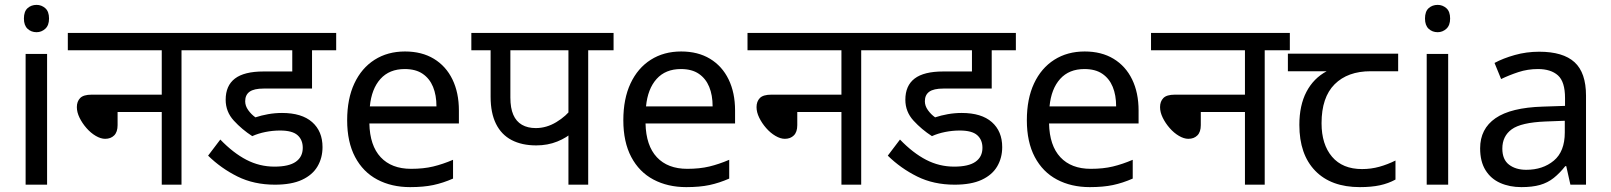

<svg xmlns="http://www.w3.org/2000/svg" viewBox="-20 -757 6602 787"><path d="M173 -536V0H85V-536ZM130 -737Q150 -737 165.5 -723.5Q181 -710 181 -681Q181 -653 165.5 -639Q150 -625 130 -625Q108 -625 93 -639Q78 -653 78 -681Q78 -710 93 -723.5Q108 -737 130 -737Z M258 -622H827V-551H724V0H643V-298H462V-244Q462 -216 448 -202Q434 -188 411 -188Q393 -188 372.5 -200Q352 -212 334.5 -232Q317 -252 306 -274.5Q295 -297 295 -318Q295 -341 308.5 -355Q322 -369 356 -369H643V-551H258Z M1128 -222Q1098 -222 1068 -216Q1038 -210 1014 -199Q972 -226 938.5 -262.5Q905 -299 905 -348Q905 -406 943 -435Q981 -464 1060 -464H1178V-551H803V-622H1358V-551H1259V-394H1061Q1021 -394 1003 -381Q985 -368 985 -342Q985 -323 997.5 -305.5Q1010 -288 1027 -276Q1051 -284 1079 -289Q1107 -294 1136 -294Q1217 -294 1259.5 -256.5Q1302 -219 1302 -154Q1302 -110 1281.5 -75Q1261 -40 1218 -20Q1175 0 1107 0Q1021 0 953.5 -33.5Q886 -67 833 -119L883 -185Q936 -130 990 -102Q1044 -74 1105 -74Q1164 -74 1192.5 -94Q1221 -114 1221 -151Q1221 -184 1199.5 -203Q1178 -222 1128 -222Z M1640 -546Q1709 -546 1758.5 -516Q1808 -486 1834.5 -431.5Q1861 -377 1861 -304V-251H1494Q1496 -160 1540.5 -112.5Q1585 -65 1665 -65Q1716 -65 1755.5 -74.5Q1795 -84 1837 -102V-25Q1796 -7 1756 1.5Q1716 10 1661 10Q1585 10 1526.5 -21Q1468 -52 1435.5 -113.5Q1403 -175 1403 -264Q1403 -352 1432.5 -415Q1462 -478 1515.5 -512Q1569 -546 1640 -546ZM1639 -474Q1576 -474 1539.5 -433.5Q1503 -393 1496 -321H1769Q1769 -367 1755 -401Q1741 -435 1712.5 -454.5Q1684 -474 1639 -474Z M2391 -551V0H2310V-244L2329 -217Q2304 -193 2264.5 -177Q2225 -161 2178 -161Q2119 -161 2077 -183Q2035 -205 2013 -249.5Q1991 -294 1991 -360V-551H1912V-622H2495V-551ZM2310 -551H2072V-357Q2072 -314 2084 -286.5Q2096 -259 2119.5 -245.5Q2143 -232 2176 -232Q2220 -232 2260.5 -256.5Q2301 -281 2326 -315L2310 -263Z M2772 -546Q2841 -546 2890.5 -516Q2940 -486 2966.5 -431.5Q2993 -377 2993 -304V-251H2626Q2628 -160 2672.5 -112.5Q2717 -65 2797 -65Q2848 -65 2887.5 -74.5Q2927 -84 2969 -102V-25Q2928 -7 2888 1.5Q2848 10 2793 10Q2717 10 2658.5 -21Q2600 -52 2567.5 -113.5Q2535 -175 2535 -264Q2535 -352 2564.5 -415Q2594 -478 2647.5 -512Q2701 -546 2772 -546ZM2771 -474Q2708 -474 2671.5 -433.5Q2635 -393 2628 -321H2901Q2901 -367 2887 -401Q2873 -435 2844.5 -454.5Q2816 -474 2771 -474Z M3044 -622H3613V-551H3510V0H3429V-298H3248V-244Q3248 -216 3234 -202Q3220 -188 3197 -188Q3179 -188 3158.5 -200Q3138 -212 3120.5 -232Q3103 -252 3092 -274.5Q3081 -297 3081 -318Q3081 -341 3094.5 -355Q3108 -369 3142 -369H3429V-551H3044Z M3914 -222Q3884 -222 3854 -216Q3824 -210 3800 -199Q3758 -226 3724.5 -262.5Q3691 -299 3691 -348Q3691 -406 3729 -435Q3767 -464 3846 -464H3964V-551H3589V-622H4144V-551H4045V-394H3847Q3807 -394 3789 -381Q3771 -368 3771 -342Q3771 -323 3783.5 -305.5Q3796 -288 3813 -276Q3837 -284 3865 -289Q3893 -294 3922 -294Q4003 -294 4045.5 -256.5Q4088 -219 4088 -154Q4088 -110 4067.5 -75Q4047 -40 4004 -20Q3961 0 3893 0Q3807 0 3739.5 -33.5Q3672 -67 3619 -119L3669 -185Q3722 -130 3776 -102Q3830 -74 3891 -74Q3950 -74 3978.5 -94Q4007 -114 4007 -151Q4007 -184 3985.5 -203Q3964 -222 3914 -222Z M4426 -546Q4495 -546 4544.5 -516Q4594 -486 4620.5 -431.5Q4647 -377 4647 -304V-251H4280Q4282 -160 4326.5 -112.5Q4371 -65 4451 -65Q4502 -65 4541.5 -74.5Q4581 -84 4623 -102V-25Q4582 -7 4542 1.5Q4502 10 4447 10Q4371 10 4312.5 -21Q4254 -52 4221.5 -113.5Q4189 -175 4189 -264Q4189 -352 4218.5 -415Q4248 -478 4301.5 -512Q4355 -546 4426 -546ZM4425 -474Q4362 -474 4325.5 -433.5Q4289 -393 4282 -321H4555Q4555 -367 4541 -401Q4527 -435 4498.5 -454.5Q4470 -474 4425 -474Z M4698 -622H5267V-551H5164V0H5083V-298H4902V-244Q4902 -216 4888 -202Q4874 -188 4851 -188Q4833 -188 4812.5 -200Q4792 -212 4774.5 -232Q4757 -252 4746 -274.5Q4735 -297 4735 -318Q4735 -341 4748.5 -355Q4762 -369 4796 -369H5083V-551H4698Z M5554 10Q5436 10 5371 -57Q5306 -124 5306 -245Q5306 -325 5335 -380.5Q5364 -436 5418 -465H5259V-537H5711V-465H5598Q5504 -465 5450.5 -411.5Q5397 -358 5397 -252Q5397 -165 5440 -114.5Q5483 -64 5563 -64Q5600 -64 5634 -73.5Q5668 -83 5700 -99V-21Q5671 -5 5636 2.5Q5601 10 5554 10Z M5916 -536V0H5828V-536ZM5873 -737Q5893 -737 5908.5 -723.5Q5924 -710 5924 -681Q5924 -653 5908.5 -639Q5893 -625 5873 -625Q5851 -625 5836 -639Q5821 -653 5821 -681Q5821 -710 5836 -723.5Q5851 -737 5873 -737Z M6289 -545Q6387 -545 6434 -502Q6481 -459 6481 -365V0H6417L6400 -76H6396Q6373 -47 6348.5 -27.5Q6324 -8 6292.5 1Q6261 10 6216 10Q6168 10 6129.5 -7Q6091 -24 6069 -59.5Q6047 -95 6047 -149Q6047 -229 6110 -272.5Q6173 -316 6304 -320L6395 -323V-355Q6395 -422 6366 -448Q6337 -474 6284 -474Q6242 -474 6204 -461.5Q6166 -449 6133 -433L6106 -499Q6141 -518 6189 -531.5Q6237 -545 6289 -545ZM6315 -259Q6215 -255 6176.5 -227Q6138 -199 6138 -148Q6138 -103 6165.5 -82Q6193 -61 6236 -61Q6304 -61 6349 -98.5Q6394 -136 6394 -214V-262Z"/></svg>

Font: hindi115
Style: Book
Weight: 400
Designer: Jelle Bosma - Monotype Design Team
Foundry: Monotype Imaging Inc.
Version: Version 2.003